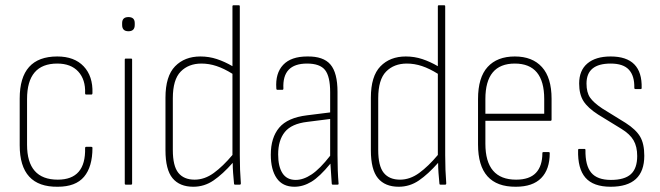

<svg xmlns="http://www.w3.org/2000/svg" viewBox="-20 -703 2514 731"><path d="M200 8Q55 10 55 -150V-328Q55 -488 198 -488Q263 -488 298.5 -450.5Q334 -413 332 -349Q332 -343 328 -343H308Q304 -343 304 -348Q306 -400 278 -430.5Q250 -461 198 -461Q83 -461 83 -326V-152Q83 -19 200 -19Q307 -19 304 -139Q304 -144 308 -144H327Q332 -144 332 -140Q332 -68 300 -30Q268 8 200 8Z M459 0Q455 0 455 -4V-476Q455 -480 459 -480H479Q483 -480 483 -476V-4Q483 0 479 0ZM469 -584Q445 -584 445 -608V-615Q445 -638 469 -638Q493 -638 493 -615V-608Q493 -584 469 -584Z M716 8Q664 8 637 -24.5Q610 -57 610 -131V-331Q610 -413 646.5 -450.5Q683 -488 743 -488Q776 -488 806 -478Q836 -468 865 -451V-679Q865 -683 869 -683H889Q893 -683 893 -679V-112Q893 -55 897 -5Q897 0 893 0H875Q871 0 871 -4Q869 -24 867.5 -44.5Q866 -65 866 -83Q828 -40 793 -16Q758 8 716 8ZM638 -132Q638 -71 659 -45Q680 -19 721 -19Q759 -19 794 -44.5Q829 -70 865 -113V-422Q833 -442 804.5 -451.5Q776 -461 747 -461Q698 -461 668 -430.5Q638 -400 638 -329Z M1101 8Q1056 8 1033.5 -24.5Q1011 -57 1011 -114Q1011 -179 1043 -217Q1075 -255 1149 -264L1237 -275V-352Q1237 -412 1217.5 -436.5Q1198 -461 1149 -461Q1054 -461 1059 -366Q1059 -361 1055 -361H1036Q1032 -361 1032 -367Q1028 -424 1058 -456Q1088 -488 1150 -488Q1211 -489 1238 -457.5Q1265 -426 1265 -353V-112Q1265 -82 1266 -55Q1267 -28 1269 -5Q1270 0 1265 0H1247Q1243 0 1243 -5Q1240 -44 1238 -80Q1197 -30 1165.5 -11Q1134 8 1101 8ZM1039 -115Q1039 -69 1055.5 -43.5Q1072 -18 1106 -18Q1135 -18 1166.5 -39Q1198 -60 1237 -110V-250L1150 -239Q1090 -232 1064.5 -200.5Q1039 -169 1039 -115Z M1498 8Q1446 8 1419 -24.5Q1392 -57 1392 -131V-331Q1392 -413 1428.5 -450.5Q1465 -488 1525 -488Q1558 -488 1588 -478Q1618 -468 1647 -451V-679Q1647 -683 1651 -683H1671Q1675 -683 1675 -679V-112Q1675 -55 1679 -5Q1679 0 1675 0H1657Q1653 0 1653 -4Q1651 -24 1649.5 -44.5Q1648 -65 1648 -83Q1610 -40 1575 -16Q1540 8 1498 8ZM1420 -132Q1420 -71 1441 -45Q1462 -19 1503 -19Q1541 -19 1576 -44.5Q1611 -70 1647 -113V-422Q1615 -442 1586.5 -451.5Q1558 -461 1529 -461Q1480 -461 1450 -430.5Q1420 -400 1420 -329Z M1944 8Q1800 9 1800 -153V-326Q1800 -408 1836.5 -448Q1873 -488 1940 -488Q2007 -488 2043.5 -447.5Q2080 -407 2080 -327V-248Q2080 -243 2076 -243H1828V-156Q1828 -19 1945 -19Q1996 -19 2020.5 -45Q2045 -71 2045 -120Q2045 -124 2049 -124H2069Q2073 -124 2073 -120Q2073 -58 2040.5 -25Q2008 8 1944 8ZM1828 -270H2052V-326Q2052 -461 1940 -461Q1828 -461 1828 -326Z M2305 8Q2239 8 2209 -26.5Q2179 -61 2181 -132Q2181 -136 2185 -136H2206Q2209 -136 2209 -132Q2208 -73 2231 -45.5Q2254 -18 2306 -18Q2358 -18 2382 -40Q2406 -62 2406 -109Q2406 -145 2392 -169Q2378 -193 2345 -213L2257 -267Q2218 -292 2201.5 -318Q2185 -344 2185 -385Q2185 -435 2216.5 -461.5Q2248 -488 2305 -488Q2426 -488 2423 -368Q2423 -364 2420 -364H2399Q2395 -364 2395 -369Q2396 -414 2374.5 -437.5Q2353 -461 2305 -461Q2213 -461 2213 -385Q2213 -351 2226.5 -331.5Q2240 -312 2273 -290L2362 -235Q2401 -210 2417 -183Q2433 -156 2433 -110Q2433 8 2305 8Z"/></svg>

Font: Sofia Sans Cond ExtraLight
Style: Regular
Weight: 200
Width: 3
Designer: Botio Nikoltchev, Ani Petrova
Foundry: lettersoup
Version: Version 4.100; ttfautohint (v1.8.3)